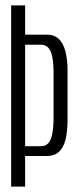

<svg xmlns="http://www.w3.org/2000/svg" viewBox="-20 -695 297 715"><path d="M21.5 0H73.5V-114H155Q182 -114 199 -129.2Q216 -144.5 223.8 -174.2Q231.5 -204 231.5 -249V-431Q231.5 -474 223.5 -504.2Q215.5 -534.5 198.8 -550.2Q182 -566 155 -566H73.5V-675H21.5ZM73.5 -150.5V-528.5H132Q150 -528.5 160.2 -517Q170.5 -505.5 175 -481.8Q179.5 -458 179.5 -420.5V-261.5Q179.5 -222.5 175 -198Q170.5 -173.5 160.2 -162Q150 -150.5 132 -150.5Z"/></svg>

Font: Anybody ExtraCondensed Light
Style: Regular
Weight: 300
Width: 2
Version: Version 1.113;gftools[0.9.25]